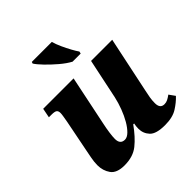

<svg xmlns="http://www.w3.org/2000/svg" viewBox="-206 -914 1072 1072"><g transform="rotate(-45 330.0 -378.0)"><path d="M488 10Q418 10 393 -17Q368 -44 368 -81Q368 -100 372 -119H365Q323 -60 280 -25.5Q237 9 169 9Q108 9 85 -23.5Q62 -56 62 -99Q62 -125 68 -155.5Q74 -186 79 -212L114 -389Q118 -412 120.5 -427Q123 -442 123 -451Q123 -467 114.5 -473.5Q106 -480 81 -480H60L71 -536H311L249 -237Q243 -209 239 -180.5Q235 -152 235 -134Q235 -91 272 -91Q290 -91 309 -109.5Q328 -128 345.5 -158Q363 -188 377 -225Q391 -262 399 -298L449 -536H616L546 -203Q541 -181 537.5 -160Q534 -139 534 -117Q534 -75 568 -75Q582 -75 594 -81Q606 -87 621 -98L646 -63Q621 -36 584.5 -13Q548 10 488 10ZM373 -606Q343 -622 309.5 -650.5Q276 -679 248 -708Q220 -737 208 -756L211 -766H369Q376 -741 389 -712.5Q402 -684 416 -658.5Q430 -633 440 -619L437 -606Z"/></g></svg>

Font: Noto Serif SemiCondensed ExtraBold
Style: Italic
Weight: 800
Width: 4
Italic angle: -12°
Designer: Monotype Design Team
Foundry: Monotype Imaging Inc.
Version: Version 2.014; ttfautohint (v1.8.4.7-5d5b)